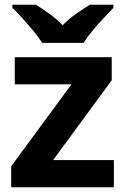

<svg xmlns="http://www.w3.org/2000/svg" viewBox="-20 -786 528 806"><path d="M458 0H27V-88L280 -432H42V-546H449V-449L203 -114H458ZM157 -606Q143 -629 120.5 -656Q98 -683 74.5 -709Q51 -735 32 -753V-766H131Q157 -750 187 -728.5Q217 -707 243 -680Q269 -707 300 -728.5Q331 -750 357 -766H456V-753Q438 -735 414 -709Q390 -683 367.5 -656Q345 -629 331 -606Z"/></svg>

Font: Noto Sans Devanagari
Style: Regular
Weight: 400
Designer: Jelle Bosma - Monotype Design Team
Foundry: Monotype Imaging Inc.
Version: Version 2.003